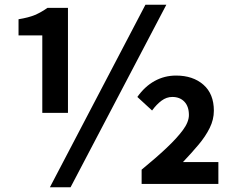

<svg xmlns="http://www.w3.org/2000/svg" viewBox="-20 -774 988 808"><path d="M158 -299V-625H58V-693Q101 -700 127 -711Q153 -722 180 -741H266V-299ZM190 14 592 -754H680L277 14ZM576 0V-60Q637 -110 681 -151.5Q725 -193 750 -227Q775 -261 775 -290Q775 -326 756 -346Q737 -366 705 -366Q681 -366 660 -350.5Q639 -335 620 -309L558 -366Q589 -410 630.5 -433Q672 -456 721 -456Q792 -456 836 -417.5Q880 -379 880 -308Q880 -271 862.5 -235.5Q845 -200 815.5 -165Q786 -130 750 -92H899V0Z"/></svg>

Font: Noto Sans TC Thin
Style: Bold
Weight: 700
Version: Version 2.004-H2;hotconv 1.0.118;makeotfexe 2.5.65603